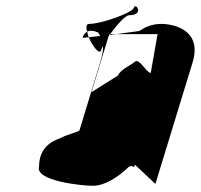

<svg xmlns="http://www.w3.org/2000/svg" viewBox="-20 -781 648 619"><path d="M106 -244C92 -198 243 -182 279 -182C318 -182 361 -210 394 -242C411 -254 409 -232 415 -250L481 -188L601 -580C623 -652 586 -685 542 -698C498 -710 462 -704 429 -681L355 -671H488L466 -546C452 -546 429 -595 415 -582C401 -570 367 -556 361 -538L275 -484L330 -664C331 -665 332 -667 333 -668H331L332 -671H335C359 -703 384 -732 397 -732C447 -732 417 -776 411 -755C406 -740 308 -704 268 -704C257 -704 257 -693 261 -679C269 -683 281 -683 297 -676C299 -673 300 -669 303 -665L266 -661C278 -632 301 -603 306 -619C307 -623 309 -628 312 -633C313 -620 310 -602 303 -580L236 -360C229 -355 195 -347 173 -335C138 -323 106 -298 106 -244ZM246 -659 266 -661C264 -667 262 -673 261 -679C254 -675 248 -668 246 -659ZM333 -668 355 -671H335C335 -670 333 -669 333 -668Z"/></svg>

Font: bitstorm
Style: excnobl
Weight: 400
Version: Version 0.2